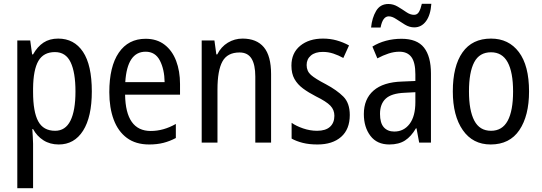

<svg xmlns="http://www.w3.org/2000/svg" viewBox="-20 -750 2849 1010"><path d="M286 -547Q370 -547 416.5 -477.5Q463 -408 463 -269Q463 -135 417 -62.5Q371 10 289 10Q243 10 208.5 -12Q174 -34 154 -71H150Q151 -51 152.5 -30.5Q154 -10 154 6V240H71V-537H139L149 -464H154Q177 -505 209 -526Q241 -547 286 -547ZM269 -476Q209 -476 182 -429.5Q155 -383 154 -285V-266Q154 -162 181 -112Q208 -62 270 -62Q324 -62 350.5 -115Q377 -168 377 -269Q377 -369 351.5 -422.5Q326 -476 269 -476Z M746 -546Q805 -546 845.5 -515Q886 -484 906.5 -430Q927 -376 927 -308V-252H638Q641 -61 773 -61Q840 -61 905 -98V-24Q873 -7 839.5 1.5Q806 10 765 10Q694 10 647.5 -24.5Q601 -59 578 -121Q555 -183 555 -265Q555 -400 605 -473Q655 -546 746 -546ZM746 -478Q649 -478 639 -318H846Q845 -385 821 -431.5Q797 -478 746 -478Z M1256 -547Q1330 -547 1368 -501.5Q1406 -456 1406 -360V0H1323V-347Q1323 -410 1303 -442Q1283 -474 1240 -474Q1176 -474 1150 -426.5Q1124 -379 1124 -279V0H1041V-537H1108L1118 -464H1123Q1143 -504 1178.5 -525.5Q1214 -547 1256 -547Z M1820 -145Q1820 -70 1774.5 -30Q1729 10 1650 10Q1606 10 1572.5 1.5Q1539 -7 1514 -21V-104Q1538 -87 1574.5 -74.5Q1611 -62 1648 -62Q1693 -62 1716 -83Q1739 -104 1739 -141Q1739 -172 1718 -194Q1697 -216 1642 -243Q1603 -263 1574 -284.5Q1545 -306 1529 -334.5Q1513 -363 1513 -405Q1513 -471 1559 -509Q1605 -547 1679 -547Q1717 -547 1751 -537.5Q1785 -528 1816 -511L1786 -445Q1761 -459 1734 -468Q1707 -477 1678 -477Q1638 -477 1615.5 -458Q1593 -439 1593 -408Q1593 -376 1615.5 -356Q1638 -336 1694 -307Q1752 -276 1786 -242Q1820 -208 1820 -145Z M2092 -546Q2174 -546 2210.5 -499.5Q2247 -453 2247 -363V0H2185L2171 -75H2168Q2143 -32 2110.5 -11Q2078 10 2028 10Q1963 10 1928.5 -35.5Q1894 -81 1894 -150Q1894 -229 1945 -273.5Q1996 -318 2095 -321L2165 -324V-359Q2165 -422 2144 -450Q2123 -478 2081 -478Q2053 -478 2024 -468.5Q1995 -459 1965 -443L1939 -505Q1971 -525 2010 -535.5Q2049 -546 2092 -546ZM2108 -262Q2039 -259 2009 -231Q1979 -203 1979 -151Q1979 -103 1999 -80.5Q2019 -58 2054 -58Q2104 -58 2134.5 -98Q2165 -138 2165 -213V-265ZM1932 -605Q1937 -656 1958.5 -692.5Q1980 -729 2023 -729Q2049 -729 2072.5 -715Q2096 -701 2117 -686.5Q2138 -672 2158 -672Q2175 -672 2184 -687.5Q2193 -703 2199 -730H2249Q2245 -671 2221 -638.5Q2197 -606 2159 -606Q2134 -606 2110 -620.5Q2086 -635 2064.5 -649.5Q2043 -664 2025 -664Q1993 -664 1982 -605Z M2763 -269Q2763 -141 2712 -65.5Q2661 10 2561 10Q2467 10 2414.5 -65.5Q2362 -141 2362 -269Q2362 -402 2413 -474.5Q2464 -547 2563 -547Q2656 -547 2709.5 -476Q2763 -405 2763 -269ZM2447 -269Q2447 -169 2475 -115.5Q2503 -62 2563 -62Q2622 -62 2650.5 -114.5Q2679 -167 2679 -269Q2679 -370 2650.5 -422.5Q2622 -475 2563 -475Q2502 -475 2474.5 -422.5Q2447 -370 2447 -269Z"/></svg>

Font: Noto Sans Myanmar Condensed
Style: Regular
Weight: 400
Width: 3
Designer: Monotype Design Team
Foundry: Monotype Imaging Inc.
Version: Version 2.107; ttfautohint (v1.8.4.7-5d5b)